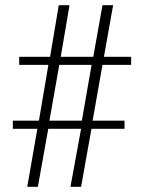

<svg xmlns="http://www.w3.org/2000/svg" viewBox="-20 -720 555 740"><path d="M85 0 124 -223.5H29.5V-255H130L166.5 -470H54V-501H173L206.5 -700H248L214 -501H339.5L375 -700H416L380.5 -501H485.5V-470H375L337 -255H460V-223.5H332.5L292.5 0H251.5L292.5 -223.5H166L126 0ZM170.5 -255H295.5L333 -470H208.5Z"/></svg>

Font: Imbue 10pt ExtraLight
Style: Regular
Weight: 200
Designer: Tyler Finck
Foundry: Etcetera Type Company
Version: Version 1.102; ttfautohint (v1.8.3)